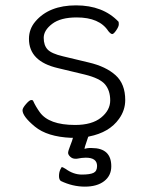

<svg xmlns="http://www.w3.org/2000/svg" viewBox="-20 -501 550 716"><path d="M322 51Q395 51 395 119Q395 154 368.5 174.5Q342 195 296.5 195Q251 195 207 174Q200 169 200 155.5Q200 142 205 131L210 122Q214 122 225 129Q254 150 285 150Q316 150 329 143.5Q342 137 342 118Q342 87 300 87Q286 87 266 91H261Q250 91 242 83.5Q234 76 234 69Q234 62 242 42Q250 22 252 13H245Q156 9 110 -29Q64 -67 64 -90Q64 -98 77 -113Q90 -128 96.5 -128Q103 -128 104 -124Q113 -104 128 -83Q162 -35 260 -35Q323 -35 357 -62.5Q391 -90 391 -126.5Q391 -163 372 -186Q353 -209 296 -223L196 -247Q88 -272 88 -356Q88 -393 112 -421Q163 -481 263.5 -481Q364 -481 422 -420Q423 -418 423 -410Q423 -402 413.5 -388Q404 -374 398.5 -374Q393 -374 384 -385Q351 -436 266 -436Q206 -436 174.5 -412Q143 -388 143 -360Q143 -332 157.5 -316.5Q172 -301 215 -291L311 -268Q375 -253 411 -220.5Q447 -188 447 -128Q447 -90 424 -58Q388 -7 312 8L309 9L297 45L295 54Q307 51 312 51ZM384 -385Z"/></svg>

Font: LXGW WenKai Lite Light
Style: Regular
Weight: 300
Designer: LXGW / Fontworks Inc.
Foundry: LXGW / Fontworks Inc.
Version: Version 1.511; March 25, 2025